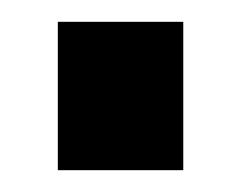

<svg xmlns="http://www.w3.org/2000/svg" viewBox="-20 -387 221 176"><path d="M148 -231H33V-367H148Z"/></svg>

Font: Gudea
Style: Bold
Weight: 700
Designer: Agustina Mingote
Foundry: Agustina Mingote
Version: Version 1.002